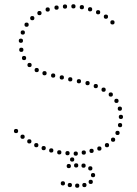

<svg xmlns="http://www.w3.org/2000/svg" viewBox="-20 -732 651 910"><path d="M322 34Q312 34 312 24Q312 14 322 14Q332 14 332 24Q332 34 322 34ZM306 65Q296 65 296 55Q296 45 306 45Q316 45 316 55Q316 65 306 65ZM341 62Q331 62 331 52Q331 42 341 42Q351 42 351 52Q351 62 341 62ZM376 63Q366 63 366 53Q366 43 376 43Q386 43 386 53Q386 63 376 63ZM408 76Q398 76 398 66Q398 56 408 56Q418 56 418 66Q418 76 408 76ZM421 108Q411 108 411 98Q411 88 421 88Q431 88 431 98Q431 108 421 108ZM410 140Q400 140 400 130Q400 120 410 120Q420 120 420 130Q420 140 410 140ZM380 155Q370 155 370 145Q370 135 380 135Q390 135 390 145Q390 155 380 155ZM346 158Q336 158 336 148Q336 138 346 138Q356 138 356 148Q356 158 346 158ZM311 155Q301 155 301 145Q301 135 311 135Q321 135 321 145Q321 155 311 155ZM278 147Q268 147 268 137Q268 127 278 127Q288 127 288 137Q288 147 278 147ZM513 -636Q523 -636 523 -626Q523 -616 513 -616Q503 -616 503 -626Q503 -636 513 -636ZM482 -663Q492 -663 492 -653Q492 -643 482 -643Q472 -643 472 -653Q472 -663 482 -663ZM445 -684Q455 -684 455 -674Q455 -664 445 -664Q435 -664 435 -674Q435 -684 445 -684ZM407 -698Q417 -698 417 -688Q417 -678 407 -678Q397 -678 397 -688Q397 -698 407 -698ZM368 -708Q378 -708 378 -698Q378 -688 368 -688Q358 -688 358 -698Q358 -708 368 -708ZM328 -712Q338 -712 338 -702Q338 -692 328 -692Q318 -692 318 -702Q318 -712 328 -712ZM288 -711Q298 -711 298 -701Q298 -691 288 -691Q278 -691 278 -701Q278 -711 288 -711ZM248 -706Q258 -706 258 -696Q258 -686 248 -686Q238 -686 238 -696Q238 -706 248 -706ZM206 -697Q216 -697 216 -687Q216 -677 206 -677Q196 -677 196 -687Q196 -697 206 -697ZM167 -680Q177 -680 177 -670Q177 -660 167 -660Q157 -660 157 -670Q157 -680 167 -680ZM81 -506Q91 -506 91 -496Q91 -486 81 -486Q71 -486 71 -496Q71 -506 81 -506ZM79 -549Q89 -549 89 -539Q89 -529 79 -529Q69 -529 69 -539Q69 -549 79 -549ZM88 -588Q98 -588 98 -578Q98 -568 88 -568Q78 -568 78 -578Q78 -588 88 -588ZM106 -625Q116 -625 116 -615Q116 -605 106 -605Q96 -605 96 -615Q96 -625 106 -625ZM133 -656Q143 -656 143 -646Q143 -636 133 -636Q123 -636 123 -646Q123 -656 133 -656ZM94 -467Q104 -467 104 -457Q104 -447 94 -447Q84 -447 84 -457Q84 -467 94 -467ZM120 -434Q130 -434 130 -424Q130 -414 120 -414Q110 -414 110 -424Q110 -434 120 -434ZM154 -410Q164 -410 164 -400Q164 -390 154 -390Q144 -390 144 -400Q144 -410 154 -410ZM191 -395Q201 -395 201 -385Q201 -375 191 -375Q181 -375 181 -385Q181 -395 191 -395ZM232 -384Q242 -384 242 -374Q242 -364 232 -364Q222 -364 222 -374Q222 -384 232 -384ZM273 -375Q283 -375 283 -365Q283 -355 273 -355Q263 -355 263 -365Q263 -375 273 -375ZM313 -366Q323 -366 323 -356Q323 -346 313 -346Q303 -346 303 -356Q303 -366 313 -366ZM354 -357Q364 -357 364 -347Q364 -337 354 -337Q344 -337 344 -347Q344 -357 354 -357ZM395 -348Q405 -348 405 -338Q405 -328 395 -328Q385 -328 385 -338Q385 -348 395 -348ZM434 -334Q444 -334 444 -324Q444 -314 434 -314Q424 -314 424 -324Q424 -334 434 -334ZM471 -317Q481 -317 481 -307Q481 -297 471 -297Q461 -297 461 -307Q461 -317 471 -317ZM505 -294Q515 -294 515 -284Q515 -274 505 -274Q495 -274 495 -284Q495 -294 505 -294ZM532 -264Q542 -264 542 -254Q542 -244 532 -244Q522 -244 522 -254Q522 -264 532 -264ZM548 -227Q558 -227 558 -217Q558 -207 548 -207Q538 -207 538 -217Q538 -227 548 -227ZM553 -188Q563 -188 563 -178Q563 -168 553 -168Q543 -168 543 -178Q543 -188 553 -188ZM549 -149Q559 -149 559 -139Q559 -129 549 -129Q539 -129 539 -139Q539 -149 549 -149ZM537 -112Q547 -112 547 -102Q547 -92 537 -92Q527 -92 527 -102Q527 -112 537 -112ZM516 -80Q526 -80 526 -70Q526 -60 516 -60Q506 -60 506 -70Q506 -80 516 -80ZM487 -54Q497 -54 497 -44Q497 -34 487 -34Q477 -34 477 -44Q477 -54 487 -54ZM451 -38Q461 -38 461 -28Q461 -18 451 -18Q441 -18 441 -28Q441 -38 451 -38ZM414 -27Q424 -27 424 -17Q424 -7 414 -7Q404 -7 404 -17Q404 -27 414 -27ZM377 -19Q387 -19 387 -9Q387 1 377 1Q367 1 367 -9Q367 -19 377 -19ZM339 -14Q349 -14 349 -4Q349 6 339 6Q329 6 329 -4Q329 -14 339 -14ZM300 -16Q310 -16 310 -6Q310 4 300 4Q290 4 290 -6Q290 -16 300 -16ZM261 -20Q271 -20 271 -10Q271 0 261 0Q251 0 251 -10Q251 -20 261 -20ZM223 -29Q233 -29 233 -19Q233 -9 223 -9Q213 -9 213 -19Q213 -29 223 -29ZM187 -40Q197 -40 197 -30Q197 -20 187 -20Q177 -20 177 -30Q177 -40 187 -40ZM152 -54Q162 -54 162 -44Q162 -34 152 -34Q142 -34 142 -44Q142 -54 152 -54ZM119 -72Q129 -72 129 -62Q129 -52 119 -52Q109 -52 109 -62Q109 -72 119 -72ZM87 -94Q97 -94 97 -84Q97 -74 87 -74Q77 -74 77 -84Q77 -94 87 -94ZM56 -121Q66 -121 66 -111Q66 -101 56 -101Q46 -101 46 -111Q46 -121 56 -121Z"/></svg>

Font: Raleway Dots
Style: Regular
Weight: 400
Designer: Matt McInerney, Pablo Impallari, Rodrigo Fuenzalida, Brenda Gallo
Foundry: Matt McInerney, Pablo Impallari, Rodrigo Fuenzalida, Brenda Gallo
Version: Version 1.000